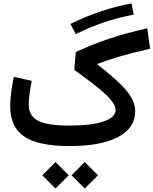

<svg xmlns="http://www.w3.org/2000/svg" viewBox="-20 -852 895 1120"><path d="M303.7 247.6 381.3 170.4 303.7 93.3 226.6 170.4ZM474.1 247.6 551.8 170.4 474.1 93.3 397.5 170.4ZM747.6 -832C628.4 -810.5 505.9 -769.5 391.1 -712.4L421.9 -652.8C532.7 -708 645 -745.6 759.8 -766.6ZM60.5 -403.8C46.4 -333.5 39.6 -274.9 39.6 -233.9C39.6 -151.4 66.9 -91.8 121.6 -55.2C175.8 -18.6 264.2 0 386.7 0C508.3 0 602.5 -17.6 668.9 -52.7C735.4 -87.9 768.6 -137.7 768.6 -202.6C768.6 -281.7 707.5 -352.1 548.8 -475.6V-479.5C586.4 -493.7 629.9 -508.3 678.2 -522.5C726.6 -536.6 785.6 -551.8 855.5 -567.9L838.9 -686.5C684.6 -653.3 546.4 -606.9 421.9 -548.3L413.1 -444.3C498.5 -383.3 560.5 -335.4 598.1 -299.8C635.7 -264.2 654.3 -234.4 654.3 -210.4C654.3 -181.6 630.9 -159.7 584.5 -143.6C538.1 -127.4 472.7 -119.6 389.2 -119.6C211.4 -119.6 147.5 -153.3 147.5 -245.6C147.5 -275.4 154.8 -329.1 165 -380.4Z"/></svg>

Font: Estedad SemiBold
Style: Regular
Weight: 600
Designer: Amin Abedi
Version: Version 7.3